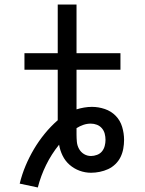

<svg xmlns="http://www.w3.org/2000/svg" viewBox="-20 -755 640 848"><path d="M147 73 67 56Q77 15 93 -23Q109 -61 130 -96.5Q151 -132 177.5 -164.5Q204 -197 235 -224V-447H88V-520H235V-735H318V-520H512V-447H318V-272Q334 -277 351.5 -280Q369 -283 386 -283Q415 -283 443 -273.5Q471 -264 491 -243.5Q511 -223 519.5 -194.5Q528 -166 528 -137Q528 -118 524.5 -98.5Q521 -79 512.5 -61.5Q504 -44 489.5 -30Q475 -16 457.5 -8Q440 0 420.5 4Q401 8 382 8Q356 8 331.5 -1Q307 -10 287.5 -27Q268 -44 256.5 -67.5Q245 -91 241 -116Q207 -74 183.5 -26Q160 22 147 73ZM382 -66Q395 -66 408.5 -71Q422 -76 430.5 -86.5Q439 -97 442.5 -110.5Q446 -124 446 -137Q446 -151 442.5 -164.5Q439 -178 430 -188.5Q421 -199 408 -204Q395 -209 381 -209Q364 -209 348 -203.5Q332 -198 318 -189Q318 -182 318 -175Q318 -168 318 -161Q318 -145 319.5 -128.5Q321 -112 329 -97.5Q337 -83 351 -74.5Q365 -66 382 -66Z"/></svg>

Font: Iosevka SS04 Extended
Style: Regular
Weight: 400
Width: 7
Monospace: yes
Designer: Belleve Invis
Foundry: Belleve Invis
Version: Version 19.0.0; ttfautohint (v1.8.4)